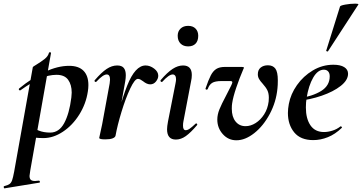

<svg xmlns="http://www.w3.org/2000/svg" viewBox="-92 -752 1975 1047"><path d="M-69 263Q-49 258 -40 251.5Q-31 245 -26 231Q-21 217 -15 185L87 -386Q87 -388 104 -398Q132 -415 151 -430Q170 -445 175 -464Q176 -468 181.5 -467Q187 -466 186 -462L73 178Q69 202 69 207Q69 222 76 228.5Q83 235 99 235Q104 235 120 233Q124 233 125.5 238Q127 243 123 244L-67 275Q-70 276 -71.5 270Q-73 264 -69 263ZM57 -8 67 -70Q92 -51 119 -40Q146 -29 182 -29Q230 -29 258 -80.5Q286 -132 297 -220Q299 -238 299 -247Q299 -290 279.5 -317Q260 -344 216 -344Q173 -344 126.5 -323.5Q80 -303 20 -260Q19 -259 17 -259Q13 -259 11 -263Q9 -267 13 -270Q81 -326 151.5 -359.5Q222 -393 285 -393Q337 -393 363.5 -366Q390 -339 390 -288Q390 -271 387 -253Q377 -186 340.5 -127.5Q304 -69 251.5 -34Q199 1 145 1Q100 1 57 -8Z M702 -395Q726 -395 748.5 -378Q771 -361 771 -339Q771 -323 758.5 -307.5Q746 -292 727 -292Q709 -292 688 -309Q681 -314 674 -318Q667 -322 660 -322Q643 -322 618 -269Q593 -216 570.5 -142Q548 -68 538 -12L528 -13Q558 -175 601.5 -285Q645 -395 702 -395ZM449 0Q450 -7 455.5 -30Q461 -53 465 -74L506 -297Q508 -313 508 -318Q508 -346 490 -346Q470 -346 433 -306Q432 -305 430 -305Q426 -305 424 -308.5Q422 -312 425 -315Q461 -357 489.5 -376Q518 -395 547 -395Q572 -395 583 -381.5Q594 -368 594 -342Q594 -327 591 -309L538 -12Q536 -3 522 2.5Q508 8 482 8Q449 8 449 0Z M819 -47Q819 -62 824 -89L865 -297Q868 -311 868 -320Q868 -333 863 -339.5Q858 -346 850 -346Q829 -346 793 -306Q792 -305 790 -305Q786 -305 784 -308.5Q782 -312 784 -315Q820 -357 849 -376Q878 -395 906 -395Q954 -395 954 -343Q954 -326 950 -309L908 -89Q906 -80 906 -66Q906 -42 921 -42Q931 -42 943.5 -51Q956 -60 974 -77Q976 -79 978 -79Q981 -79 983 -75.5Q985 -72 982 -69Q948 -29 921.5 -10Q895 9 867 9Q819 9 819 -47ZM877 -557Q877 -581 892.5 -596Q908 -611 934 -611Q960 -611 974.5 -596Q989 -581 989 -557Q989 -529 974.5 -514Q960 -499 934 -499Q908 -499 892.5 -514.5Q877 -530 877 -557Z M1093 -100Q1093 -127 1104.5 -155.5Q1116 -184 1140 -229Q1161 -270 1167 -282Q1175 -298 1175 -303Q1175 -310 1164 -310H1116Q1081 -310 1065 -300Q1049 -290 1041 -267Q1039 -263 1035 -263Q1032 -263 1030 -265Q1028 -267 1029 -270Q1045 -317 1057.5 -341Q1070 -365 1087.5 -376Q1105 -387 1134 -387H1227Q1238 -387 1238 -383Q1238 -380 1235 -375Q1214 -326 1196.5 -274.5Q1179 -223 1174 -189Q1172 -178 1172 -159Q1172 -115 1192.5 -89.5Q1213 -64 1247 -64Q1275 -64 1302 -81Q1329 -98 1348.5 -128.5Q1368 -159 1373 -199Q1374 -206 1374 -219Q1374 -243 1366 -259.5Q1358 -276 1340 -296Q1327 -310 1320.5 -321.5Q1314 -333 1314 -347Q1314 -371 1329.5 -383.5Q1345 -396 1369 -396Q1396 -396 1409.5 -378Q1423 -360 1423 -314Q1423 -287 1421 -270Q1414 -196 1379 -130.5Q1344 -65 1294.5 -26Q1245 13 1197 13Q1153 13 1123 -20.5Q1093 -54 1093 -100Z M1478 -136Q1478 -158 1483 -185Q1493 -239 1527.5 -288Q1562 -337 1614 -368Q1666 -399 1726 -399Q1764 -399 1785 -386Q1806 -373 1806 -350Q1806 -315 1766 -283.5Q1726 -252 1662 -230Q1598 -208 1529 -201L1531 -214Q1613 -227 1659.5 -256Q1706 -285 1706 -336Q1706 -353 1697.5 -362.5Q1689 -372 1674 -372Q1641 -372 1616 -329Q1591 -286 1580 -218Q1576 -194 1576 -166Q1576 -105 1601 -68.5Q1626 -32 1675 -32Q1696 -32 1720.5 -39.5Q1745 -47 1765 -63H1766Q1769 -63 1771.5 -60Q1774 -57 1772 -55Q1736 -20 1696 -4Q1656 12 1616 12Q1547 12 1512.5 -30Q1478 -72 1478 -136ZM1687 -476 1762 -716Q1763 -722 1791 -727Q1819 -732 1843 -732Q1866 -732 1862 -727L1697 -473Q1696 -470 1690.5 -472Q1685 -474 1687 -476Z"/></svg>

Font: Cormorant Infant
Style: Bold Italic
Weight: 700
Italic angle: -10°
Designer: Christian Thalmann (Catharsis Fonts)
Foundry: Catharsis Fonts
Version: Version 4.000